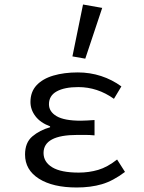

<svg xmlns="http://www.w3.org/2000/svg" viewBox="-20 -819 640 851"><path d="M320 12Q214 12 152.5 -27Q91 -66 91 -134Q91 -187 123.5 -214.5Q156 -242 202 -255V-259Q159 -275 137 -304Q115 -333 115 -367Q115 -412 142 -441Q169 -470 216.5 -484Q264 -498 325 -498Q379 -498 428 -482Q477 -466 518 -436L485 -381Q412 -433 327 -433Q266 -433 231.5 -414Q197 -395 197 -357Q197 -324 231 -304Q265 -284 338 -284Q352 -284 366.5 -285Q381 -286 399 -287V-219Q378 -221 359.5 -221Q341 -221 323 -221Q173 -221 173 -141Q173 -101 211.5 -77.5Q250 -54 329 -54Q374 -54 415 -66Q456 -78 499 -112L534 -57Q481 -17 431.5 -2.5Q382 12 320 12ZM358 -559 301 -569 348 -799 433 -784Z"/></svg>

Font: SauceCodePro NFM
Style: Regular
Weight: 400
Monospace: yes
Designer: Paul D. Hunt, Teo Tuominen
Foundry: Adobe
Version: Version 2.042;hotconv 1.1.0;makeotfexe 2.6.0;Nerd Fonts 3.3.